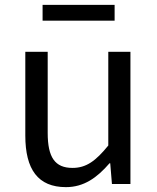

<svg xmlns="http://www.w3.org/2000/svg" viewBox="-20 -756 647 789"><path d="M251 13C325 13 379 -26 430 -85H433L440 0H516V-543H425V-158C373 -94 334 -66 278 -66C206 -66 176 -109 176 -210V-543H84V-199C84 -60 136 13 251 13ZM155 -671H451V-736H155Z"/></svg>

Font: Noto Sans CJK HK
Style: Regular
Weight: 400
Designer: Ryoko NISHIZUKA 西塚涼子 (kana, bopomofo & ideographs); Paul D. Hunt (Latin, Greek & Cyrillic); Sandoll Communications 산돌커뮤니
Foundry: Adobe
Version: Version 2.004;hotconv 1.0.118;makeotfexe 2.5.65603